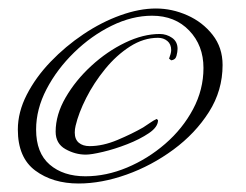

<svg xmlns="http://www.w3.org/2000/svg" viewBox="-20 -471 579 452"><path d="M165 -39Q104 -39 63 -69.5Q22 -100 22 -166Q22 -207 43 -248Q64 -289 99 -325.5Q134 -362 176.5 -390.5Q219 -419 263.5 -435Q308 -451 347 -451Q385 -451 421 -435Q457 -419 480.5 -389Q504 -359 504 -318Q504 -258 472 -207.5Q440 -157 388.5 -119Q337 -81 278 -60Q219 -39 165 -39ZM181 -56Q230 -56 279 -76.5Q328 -97 369 -132.5Q410 -168 434.5 -214Q459 -260 459 -311Q459 -364 425.5 -399Q392 -434 338 -434Q291 -434 243 -410.5Q195 -387 154.5 -347.5Q114 -308 89.5 -261Q65 -214 65 -166Q65 -111 97 -83.5Q129 -56 181 -56ZM182 -107Q157 -107 134 -120Q111 -133 111 -161Q111 -201 134.5 -241.5Q158 -282 195 -316Q232 -350 274.5 -370.5Q317 -391 356 -391Q372 -391 385 -382Q398 -373 398 -356Q398 -349 395.5 -339.5Q393 -330 383 -329L378 -333Q380 -338 381.5 -343.5Q383 -349 383 -353Q383 -367 374 -374.5Q365 -382 352 -382Q318 -382 286 -361.5Q254 -341 227.5 -308.5Q201 -276 183 -240.5Q165 -205 158 -175Q157 -171 156.5 -167Q156 -163 156 -159Q156 -143 165.5 -135Q175 -127 191 -127Q222 -127 256.5 -141.5Q291 -156 317 -171Q325 -176 333.5 -182Q342 -188 349 -191L352 -188Q352 -172 330.5 -157.5Q309 -143 279.5 -131.5Q250 -120 222.5 -113.5Q195 -107 182 -107Z"/></svg>

Font: The Nautigal
Style: Regular
Weight: 400
Designer: Robert E. Leuschke
Foundry: Robert E. Leuschke
Version: Version 1.100; ttfautohint (v1.8.3)